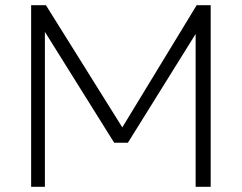

<svg xmlns="http://www.w3.org/2000/svg" viewBox="-20 -720 932 740"><path d="M100 0V-700H157L462 -212H441L738 -700H792V0H734V-614L747 -610L473 -170H420L145 -610L153 -614V0Z"/></svg>

Font: Geologica-Sharp
Style: Regular
Weight: 100
Designer: Sindre Bremnes, Frode Helland
Foundry: Monokrom Skriftforlag AS
Version: Version 1.010;gftools[0.9.28]